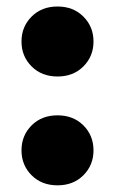

<svg xmlns="http://www.w3.org/2000/svg" viewBox="-20 -544 345 576"><path d="M152.5 -524.5Q200 -524.5 230.2 -494.2Q260.5 -464 260.5 -419.5Q260.5 -375 230.2 -344.8Q200 -314.5 152.5 -314.5Q105 -314.5 74.8 -344.8Q44.5 -375 44.5 -419.5Q44.5 -464 74.8 -494.2Q105 -524.5 152.5 -524.5ZM152.5 -198Q200 -198 230.2 -167.8Q260.5 -137.5 260.5 -93Q260.5 -48.5 230.2 -18.2Q200 12 152.5 12Q105 12 74.8 -18.2Q44.5 -48.5 44.5 -93Q44.5 -137.5 74.8 -167.8Q105 -198 152.5 -198Z"/></svg>

Font: Newsreader 72pt ExtraBold
Style: Regular
Weight: 800
Designer: Hugues Gentile
Foundry: Production Type
Version: Version 1.003; ttfautohint (v1.8.3)